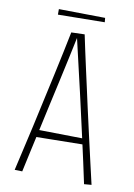

<svg xmlns="http://www.w3.org/2000/svg" viewBox="-90 -861 645 922"><g transform="rotate(10 233.0 -400.5)"><path d="M386 3Q376 -45 363.5 -101.5Q351 -158 337 -220.5Q323 -283 308 -349Q299 -389 289.5 -430.5Q280 -472 270 -514Q260 -556 250.5 -598Q241 -640 231 -682L199 -704L264 -706Q272 -668 281 -626Q290 -584 300 -539.5Q310 -495 320 -449.5Q330 -404 340 -359Q355 -293 369.5 -228.5Q384 -164 397.5 -106Q411 -48 422 0ZM103 -180V-216L359 -212V-184ZM83 -6 46 -7Q56 -51 69 -107.5Q82 -164 96.5 -228Q111 -292 125 -358Q140 -424 153.5 -487.5Q167 -551 179 -606.5Q191 -662 199 -704L264 -706L232 -688Q221 -636 209 -579.5Q197 -523 184 -465Q171 -407 158 -348Q145 -287 131.5 -227Q118 -167 106 -111.5Q94 -56 83 -6ZM121 -777V-804L347 -801L349 -780Z"/></g></svg>

Font: Truculenta Thin
Style: Regular
Weight: 250
Version: Version 1.002